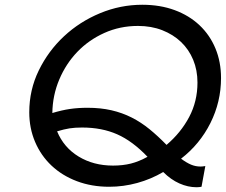

<svg xmlns="http://www.w3.org/2000/svg" viewBox="-20 -772 949 807"><path d="M827 13Q822 14 816.5 14.5Q811 15 806 15Q770 15 734 -1Q698 -17 666 -49Q615 -19 557 -3Q499 13 439 13Q365 13 303 -10.5Q241 -34 196.5 -76Q152 -118 127.5 -175.5Q103 -233 103 -300Q103 -394 143 -476Q183 -558 249 -619.5Q315 -681 400.5 -716.5Q486 -752 578 -752Q653 -752 714 -729.5Q775 -707 818.5 -666Q862 -625 885.5 -568.5Q909 -512 909 -444Q909 -344 864.5 -255Q820 -166 741 -105Q764 -88 783 -80Q802 -72 823 -72Q827 -72 831.5 -72.5Q836 -73 843 -74ZM220 -220Q248 -152 310.5 -114Q373 -76 455 -76Q496 -76 530 -84.5Q564 -93 600 -113Q537 -179 472.5 -207.5Q408 -236 325 -236Q295 -236 272.5 -232.5Q250 -229 220 -220ZM200 -297Q240 -309 274 -314Q308 -319 348 -319Q403 -319 448.5 -308.5Q494 -298 533.5 -278Q573 -258 608.5 -229Q644 -200 680 -163Q740 -214 775 -280Q810 -346 810 -425Q810 -477 792 -520.5Q774 -564 741 -595.5Q708 -627 662 -645Q616 -663 560 -663Q484 -663 418.5 -633.5Q353 -604 305 -554Q257 -504 229 -437.5Q201 -371 200 -297Z"/></svg>

Font: Involve Medium Oblique
Style: Italic
Weight: 500
Italic angle: -10.5°
Designer: Stefan Peev
Foundry: Context Ltd.
Version: Version 1.001